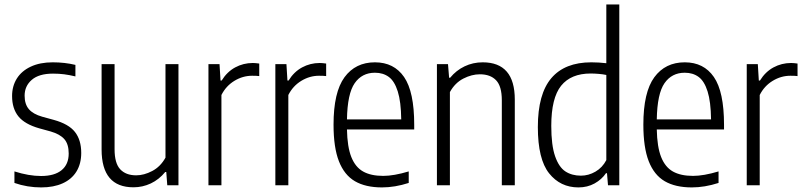

<svg xmlns="http://www.w3.org/2000/svg" viewBox="-20 -828 3589 858"><path d="M44.5 -10.5V-62Q109 -41.5 163.5 -41.5Q223.5 -41.5 255.2 -67.5Q287 -93.5 287 -142Q287 -184 267.5 -206.2Q248 -228.5 206.5 -240.5L155.5 -254.5Q90.5 -273 62.2 -308Q34 -343 34 -399Q34 -443 55.2 -477Q76.5 -511 117.5 -530.2Q158.5 -549.5 215.5 -549.5Q269.5 -549.5 317 -538V-486.5Q290 -493 266.8 -496Q243.5 -499 217 -499Q154 -499 122 -471.2Q90 -443.5 90 -400.5Q90 -362.5 109 -340.2Q128 -318 168.5 -306.5L219.5 -292.5Q287 -274 315 -238.2Q343 -202.5 343 -144.5Q343 -96.5 321.8 -61.8Q300.5 -27 260.2 -8.8Q220 9.5 164 9.5Q101.5 9.5 44.5 -10.5Z M434 -160V-541.5H492V-161Q492 -98.5 517.2 -71.5Q542.5 -44.5 588.5 -44.5Q623.5 -44.5 660.2 -63.8Q697 -83 719.5 -123.5V-541.5H777.5V0H727.5L723 -59.5H718.5Q690.5 -25.5 653.8 -8.2Q617 9 576.5 9Q434 9 434 -160Z M911.5 -541.5H961L965.5 -468H970.5Q994.5 -507 1031 -526.8Q1067.5 -546.5 1109.5 -546.5Q1121 -546.5 1138.5 -544V-488Q1127.5 -489.5 1106.5 -489.5Q1065 -489.5 1027.5 -466.8Q990 -444 969.5 -403.5V0H911.5Z M1210.5 -541.5H1260L1264.5 -468H1269.5Q1293.5 -507 1330 -526.8Q1366.5 -546.5 1408.5 -546.5Q1420 -546.5 1437.5 -544V-488Q1426.5 -489.5 1405.5 -489.5Q1364 -489.5 1326.5 -466.8Q1289 -444 1268.5 -403.5V0H1210.5Z M1831 -249.5H1530.5Q1532 -171.5 1550 -126.2Q1568 -81 1602.8 -61.5Q1637.5 -42 1692.5 -42Q1740 -42 1806.5 -62V-10.5Q1744.5 9.5 1687 9.5Q1613.5 9.5 1566 -18.2Q1518.5 -46 1494.5 -107.5Q1470.5 -169 1470.5 -271Q1470.5 -416 1519.5 -482.8Q1568.5 -549.5 1655.5 -549.5Q1740.5 -549.5 1785.8 -483.8Q1831 -418 1831 -270.5ZM1530.5 -294.5H1773Q1772 -373.5 1757.5 -419.5Q1743 -465.5 1717.5 -484.2Q1692 -503 1655.5 -503Q1597.5 -503 1565 -456.2Q1532.5 -409.5 1530.5 -294.5Z M1932.5 -541.5H1982L1987 -480.5H1991.5Q2018.5 -513.5 2056 -531.5Q2093.5 -549.5 2137 -549.5Q2280.5 -549.5 2280.5 -383V0H2222.5V-380Q2222.5 -442.5 2197 -469.2Q2171.5 -496 2124.5 -496Q2088 -496 2050.5 -476.8Q2013 -457.5 1990.5 -416.5V0H1932.5Z M2383.5 -260Q2383.5 -408 2443.8 -478.8Q2504 -549.5 2622.5 -549.5Q2656 -549.5 2689.5 -545.5V-808H2747.5V0H2697L2692.5 -54H2688Q2669 -26 2637 -8.2Q2605 9.5 2565 9.5Q2484 9.5 2433.8 -53.5Q2383.5 -116.5 2383.5 -260ZM2689.5 -112.5V-493Q2676 -496 2656.2 -497.8Q2636.5 -499.5 2619.5 -499.5Q2531.5 -499.5 2487.5 -444.8Q2443.5 -390 2443.5 -265.5Q2443.5 -179 2460.5 -130Q2477.5 -81 2506.5 -62Q2535.5 -43 2576 -43Q2610 -43 2641 -61Q2672 -79 2689.5 -112.5Z M3215.5 -249.5H2915Q2916.5 -171.5 2934.5 -126.2Q2952.5 -81 2987.2 -61.5Q3022 -42 3077 -42Q3124.5 -42 3191 -62V-10.5Q3129 9.5 3071.5 9.5Q2998 9.5 2950.5 -18.2Q2903 -46 2879 -107.5Q2855 -169 2855 -271Q2855 -416 2904 -482.8Q2953 -549.5 3040 -549.5Q3125 -549.5 3170.2 -483.8Q3215.5 -418 3215.5 -270.5ZM2915 -294.5H3157.5Q3156.5 -373.5 3142 -419.5Q3127.5 -465.5 3102 -484.2Q3076.5 -503 3040 -503Q2982 -503 2949.5 -456.2Q2917 -409.5 2915 -294.5Z M3317 -541.5H3366.5L3371 -468H3376Q3400 -507 3436.5 -526.8Q3473 -546.5 3515 -546.5Q3526.5 -546.5 3544 -544V-488Q3533 -489.5 3512 -489.5Q3470.5 -489.5 3433 -466.8Q3395.5 -444 3375 -403.5V0H3317Z"/></svg>

Font: Encode Sans Condensed Light
Style: Regular
Weight: 300
Width: 3
Designer: Multiple Designers
Foundry: Impallari Type
Version: Version 2.000